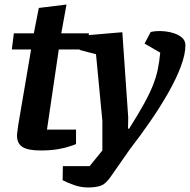

<svg xmlns="http://www.w3.org/2000/svg" viewBox="-20 -654 837 846"><path d="M159 9Q103 9 79 -6.5Q55 -22 55 -56Q55 -64 57 -77.5Q59 -91 60 -101L117 -436H32L41 -507H129L151 -619L273 -634L250 -507H372L362 -436H239L187 -83H315V-19Q312 -18 291.5 -10.5Q271 -3 237.5 3Q204 9 159 9Z M369 172Q337 172 308 162Q279 152 256 140L257 78H375L431 9V-122L403 -415L331 -434V-496L519 -512L545 -136L544 -87H549Q590 -152 615 -197.5Q640 -243 654 -278.5Q668 -314 675 -347Q682 -380 686 -422L617 -462L644 -513Q665 -518 691 -517Q717 -516 741.5 -509Q766 -502 781.5 -488.5Q797 -475 797 -455Q797 -415 777 -361.5Q757 -308 722.5 -247Q688 -186 644 -122Q600 -58 552 4L471 120Q448 155 426 163.5Q404 172 369 172Z"/></svg>

Font: Faustina Light
Style: Bold Italic
Weight: 700
Italic angle: -8°
Version: Version 1.200